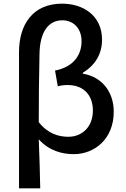

<svg xmlns="http://www.w3.org/2000/svg" viewBox="-20 -830 688 1050"><path d="M84 200H200C198 110 196 24 192 -68C248 -6 318 13 384 13C494 13 602 -67 602 -219C602 -331 534 -411 433 -427V-432C500 -473 538 -534 538 -613C538 -747 432 -810 320 -810C159 -810 84 -696 84 -544ZM354 -82C302 -82 242 -98 192 -162C192 -286 193 -408 196 -532C197 -651 242 -719 321 -719C376 -719 426 -681 426 -604C426 -534 387 -465 281 -444L296 -358C313 -363 331 -365 349 -365C442 -365 488 -305 488 -226C488 -134 427 -82 354 -82Z"/></svg>

Font: Noto Sans CJK KR Medium
Style: Regular
Weight: 500
Designer: Ryoko NISHIZUKA (kana & ideographs); Paul D. Hunt (Latin, Greek & Cyrillic); Wenlong ZHANG (bopomofo); Sandoll Communica
Foundry: Adobe Systems Incorporated
Version: Version 1.004;PS 1.004;hotconv 1.0.82;makeotf.lib2.5.63406